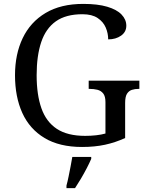

<svg xmlns="http://www.w3.org/2000/svg" viewBox="-20 -744 754 985"><path d="M401 10Q285 10 208.5 -36Q132 -82 94.5 -164.5Q57 -247 57 -358Q57 -466 96.5 -548.5Q136 -631 214 -677.5Q292 -724 407 -724Q481 -724 530 -709.5Q579 -695 603.5 -669.5Q628 -644 628 -612Q628 -580 601 -561Q574 -542 535 -542Q535 -573 522.5 -602.5Q510 -632 481 -651.5Q452 -671 403 -671Q318 -671 266.5 -634.5Q215 -598 191.5 -528Q168 -458 168 -358Q168 -258 192.5 -188.5Q217 -119 271.5 -83Q326 -47 417 -47Q446 -47 473 -50Q500 -53 521 -59V-220Q521 -250 509.5 -264.5Q498 -279 479.5 -283.5Q461 -288 439 -288H435V-330H695V-288H691Q672 -288 656.5 -283Q641 -278 631.5 -263Q622 -248 622 -216V-36Q572 -13 519 -1.5Q466 10 401 10ZM321 208Q327 186 332 161Q337 136 342 110.5Q347 85 351 61H448V71Q439 92 425 119Q411 146 395 173Q379 200 365 221H321Z"/></svg>

Font: Noto Serif Bengali
Style: Regular
Weight: 400
Designer: Juan Bruce, Universal Thirst, Indian Type Foundry and the Monotype Design Team.
Foundry: Monotype Imaging Inc.
Version: Version 2.003